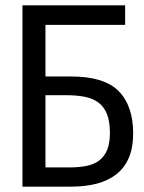

<svg xmlns="http://www.w3.org/2000/svg" viewBox="-20 -714 540 718"><path d="M478 -215Q478 -162 462 -124.5Q446 -87 416 -63Q386 -39 343 -27.5Q300 -16 245 -16H64V-694H150V-428H245Q370 -428 424 -373Q478 -318 478 -215ZM391 -217Q391 -260 380 -287.5Q369 -315 348 -330.5Q327 -346 297 -352Q267 -358 228 -358H150V-88H241Q275 -88 303 -93.5Q331 -99 350.5 -113.5Q370 -128 380.5 -153Q391 -178 391 -217ZM64 -621V-694H448V-621Z"/></svg>

Font: D2Coding ligature
Style: Regular
Weight: 400
Monospace: yes
Designer: Yong-Rak Park; Jeong-Hwan Yoon; Sang-Min Lee;
Foundry: NHN Corporation
Version: Version 1.3.2; Build 20180524